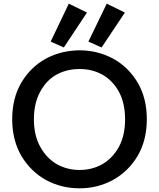

<svg xmlns="http://www.w3.org/2000/svg" viewBox="-20 -1023 872 1053"><path d="M231.4 -36.1Q147.5 -83 96.7 -168.9Q46.9 -254.9 46.9 -369.1Q46.9 -484.4 96.7 -569.3Q147.5 -655.3 231.4 -701.2Q300.8 -738.3 379.9 -745.1Q397.5 -747.1 416 -747.1Q515.6 -747.1 600.6 -701.2Q684.6 -655.3 735.4 -569.3Q785.2 -484.4 785.2 -369.1Q785.2 -254.9 735.4 -168.9Q684.6 -83 599.6 -36.1Q515.6 9.8 416 9.8Q316.4 9.8 231.4 -36.1ZM542 -123Q598.6 -156.2 632.8 -218.8Q666 -281.2 666 -368.2Q666 -456.1 632.8 -518.6Q598.6 -581.1 542 -613.3Q486.3 -644.5 416 -644.5Q345.7 -644.5 289.1 -613.3Q232.4 -581.1 199.2 -517.6Q166 -456.1 166 -368.2Q166 -281.2 200.2 -218.8Q234.4 -156.2 291 -123Q348.6 -90.8 416 -90.8Q485.4 -90.8 542 -123ZM257.8 -794.9Q283.2 -846.7 357.4 -1002.9Q381.8 -991.2 457 -954.1Q424.8 -906.2 330.1 -762.7Q311.5 -771.5 257.8 -794.9ZM464.8 -794.9Q490.2 -846.7 565.4 -1002.9Q589.8 -991.2 665 -954.1Q632.8 -906.2 537.1 -762.7Q518.6 -771.5 464.8 -794.9Z"/></svg>

Font: Alata=Ham
Style: Regular
Weight: 400
Designer: Spyros Zevelakis, Eben Sorkin
Version: Version 1.004